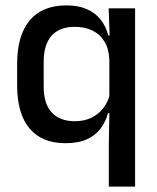

<svg xmlns="http://www.w3.org/2000/svg" viewBox="-20 -520 583 712"><path d="M222.5 11Q135 11 89.2 -44Q43.5 -99 43.5 -204.5V-282Q43.5 -388.5 90 -444.2Q136.5 -500 226.5 -500Q270.5 -500 301.8 -486.2Q333 -472.5 353 -447.5Q373 -422.5 381.5 -388.5H414L385.5 -298Q384 -339 367.2 -366.2Q350.5 -393.5 322.2 -407Q294 -420.5 257 -420.5Q201 -420.5 171.5 -387.8Q142 -355 142 -290V-198.5Q142 -135.5 171.8 -103Q201.5 -70.5 258 -70.5Q292.5 -70.5 319 -83.5Q345.5 -96.5 363 -119Q380.5 -141.5 387 -169.5L408.5 -100.5H380.5Q372.5 -70 354 -44.5Q335.5 -19 303.5 -4Q271.5 11 222.5 11ZM383.5 172V17L386 -123.5L385.5 -142.5V-345.5L387 -374.5L383 -489H481V172Z"/></svg>

Font: Anek Latin Medium Medium
Style: Regular
Weight: 500
Version: Version 1.003